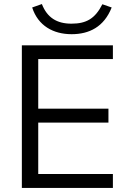

<svg xmlns="http://www.w3.org/2000/svg" viewBox="-20 -929 628 949"><path d="M88 0H538V-69H169V-323H516V-392H169V-637H538V-705H88ZM334 -760C421 -760 494 -796 532 -892L486 -908C450 -837 407 -812 333 -812C261 -812 213 -842 187 -909L139 -892C168 -802 243 -760 334 -760Z"/></svg>

Font: Poppy and Pepper
Style: Regular
Weight: 400
Designer: Thy Ha
Foundry: Thy Ha
Version: Version 0.001;Glyphs 3.2 (3227)